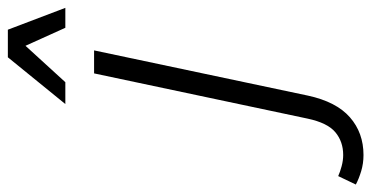

<svg xmlns="http://www.w3.org/2000/svg" viewBox="-402 -522 968 501"><g transform="rotate(-90 82.5 -271.0)"><path d="M-148 173 -126 127Q-115 132 -100 136Q-85 140 -71 140Q-36 140 -11.5 119.5Q13 99 24 47L142 -510H202L84 48Q68 122 27.5 157.5Q-13 193 -71 193Q-93 193 -113 187Q-133 181 -148 173ZM62 -585 184 -735H256L313 -585H261L214 -689L119 -585Z"/></g></svg>

Font: Radio Canada Light
Style: Italic
Weight: 300
Italic angle: -12°
Designer: Charles Daoud, Etienne Aubert Bonn, Alexandre Saumier Demers, Jacques Le Bailly
Foundry: Radio-Canada
Version: Version 2.104; ttfautohint (v1.8.4.7-5d5b);gftools[0.9.28.de